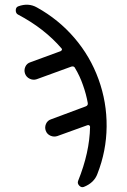

<svg xmlns="http://www.w3.org/2000/svg" viewBox="-20 -558 540 815"><path d="M56.6 -496.1Q46.9 -501 46.9 -514.2Q46.9 -527.3 57.6 -531.2Q100.6 -546.9 136.7 -526.4Q228.5 -475.6 295.9 -397Q363.3 -318.4 398.4 -221.2Q433.6 -124 432.6 -20.5Q431.6 83 393.6 179.7Q379.9 217.8 335.9 235.4Q325.2 239.3 316.4 230Q307.6 220.7 311.5 210Q360.4 88.9 362.3 -19.5Q362.3 -23.4 358.9 -25.9Q355.5 -28.3 350.6 -26.4L223.6 19.5Q209 24.4 194.3 18.1Q179.7 11.7 174.3 -2.9Q168.9 -17.6 175.3 -32.2Q181.6 -46.9 197.3 -51.8L343.8 -106.4Q354.5 -110.4 352.5 -121.1Q345.7 -159.2 332 -197.3Q319.3 -234.4 298.8 -268.6Q294.9 -278.3 283.2 -275.4L135.7 -221.7Q121.1 -216.8 106.4 -223.6Q91.8 -230.5 86.4 -245.1Q81.1 -259.8 87.4 -274.4Q93.8 -289.1 109.4 -293.9L237.3 -340.8Q241.2 -342.8 242.7 -346.2Q244.1 -349.6 241.2 -352.5Q168 -437.5 56.6 -496.1Z"/></svg>

Font: Rounded-X Mgen+ 1mn regular
Style: Regular
Weight: 400
Designer: [Source Han Sans]
Ryoko NISHIZUKA  (kana & ideographs); Paul D. Hunt (Latin, Greek & Cyrillic); Wenlong ZHANG  (bopomofo
Version: Version 1.059.20150602